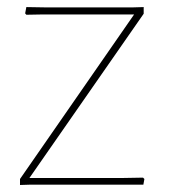

<svg xmlns="http://www.w3.org/2000/svg" viewBox="-20 -527 495 548"><path d="M389.2 0H67.9L37.1 1V-16.1L362.8 -485.8H104L55.2 -484.9L51.8 -488.8L55.2 -506.8L109.9 -505.9H358.9L390.1 -506.8V-487.8L64 -19H331.1L388.2 -20L392.1 -16.1Z"/></svg>

Font: Datalegreya
Style: Thin
Weight: 250
Designer: Figs Lab
Foundry: Figs Lab
Version: Version 1.002;PS 001.002;hotconv 1.0.70;makeotf.lib2.5.58329